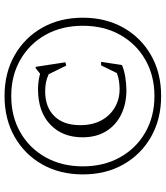

<svg xmlns="http://www.w3.org/2000/svg" viewBox="38 -758 730 846"><g transform="rotate(-90 403.0 -335.0)"><path d="M403 -680Q504.5 -680 582.2 -635.8Q660 -591.5 704 -513.8Q748 -436 748 -335Q748 -234 704 -156.2Q660 -78.5 582.2 -34.2Q504.5 10 403 10Q301.5 10 223.5 -34.2Q145.5 -78.5 101.5 -156.2Q57.5 -234 57.5 -335Q57.5 -436 101.5 -513.8Q145.5 -591.5 223.5 -635.8Q301.5 -680 403 -680ZM403 -650.5Q312.5 -650.5 242.5 -610.2Q172.5 -570 132.8 -498.8Q93 -427.5 93 -335Q93 -242.5 132.8 -171.2Q172.5 -100 242.5 -59.8Q312.5 -19.5 403 -19.5Q493 -19.5 563 -59.8Q633 -100 672.8 -171.2Q712.5 -242.5 712.5 -335Q712.5 -427.5 672.8 -498.8Q633 -570 563 -610.2Q493 -650.5 403 -650.5ZM433 -173Q450.5 -173 468.8 -175.8Q487 -178.5 504 -185L538 -254.5H553.5L539.5 -162.5Q516.5 -153 486.8 -148Q457 -143 428.5 -143Q368.5 -143 321.5 -166Q274.5 -189 247.8 -232.2Q221 -275.5 221 -336.5Q221 -425 277.5 -478.8Q334 -532.5 433 -532.5Q466 -532.5 501.5 -523.5L525.5 -543H531.5L551.5 -412L537 -408L499 -485.5Q479 -494.5 461.2 -497.8Q443.5 -501 423.5 -501Q354 -501 314.2 -460.5Q274.5 -420 274.5 -347Q274.5 -292 295.8 -253.2Q317 -214.5 353 -193.8Q389 -173 433 -173Z"/></g></svg>

Font: Newsreader Text Light
Style: Regular
Weight: 300
Designer: Hugues Gentile
Foundry: Production Type
Version: Version 1.001